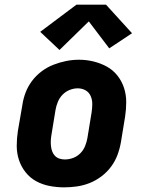

<svg xmlns="http://www.w3.org/2000/svg" viewBox="-20 -798 640 826"><path d="M256 8Q224 8 193 2Q162 -4 135.5 -18.5Q109 -33 90 -57Q71 -81 61.5 -110Q52 -139 52 -171Q52 -203 57 -235L76 -345Q80 -373 90 -399.5Q100 -426 117.5 -449.5Q135 -473 159 -491Q183 -509 210 -519.5Q237 -530 264.5 -535.5Q292 -541 320 -541Q352 -541 382.5 -533.5Q413 -526 439.5 -511.5Q466 -497 485 -473Q504 -449 513.5 -420Q523 -391 523 -359Q523 -327 518 -295L500 -185Q495 -157 485 -130.5Q475 -104 457.5 -80.5Q440 -57 416 -39Q392 -21 365.5 -10.5Q339 0 311 4Q283 8 256 8ZM259 -112Q277 -112 294.5 -118.5Q312 -125 325.5 -138.5Q339 -152 346 -169.5Q353 -187 356 -204L374 -314Q377 -333 377 -351Q377 -369 370 -385Q363 -401 348 -409.5Q333 -418 314 -418Q297 -418 279.5 -411Q262 -404 249 -390.5Q236 -377 229 -360Q222 -343 219 -326L201 -216Q199 -204 198.5 -191.5Q198 -179 199.5 -167.5Q201 -156 205 -145.5Q209 -135 217 -127Q225 -119 236 -115.5Q247 -112 259 -112ZM236 -583 153 -661 309 -778H436L548 -655L450 -590L362 -706Z"/></svg>

Font: Iosevka Curly Slab HvEx
Style: Italic
Weight: 900
Width: 7
Italic angle: -9°
Monospace: yes
Designer: Belleve Invis
Foundry: Belleve Invis
Version: Version 11.1.0; ttfautohint (v1.8.3)